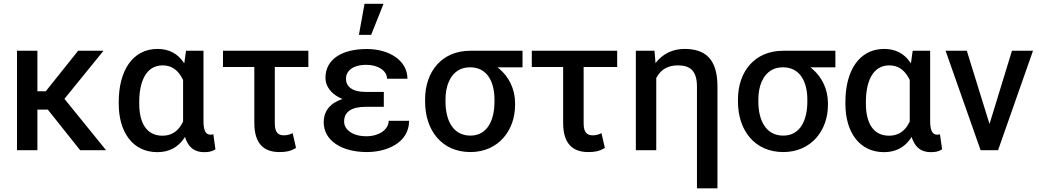

<svg xmlns="http://www.w3.org/2000/svg" viewBox="-20 -798 5521 1020"><path d="M178.7 -528.3H70.3V0H178.7V-215.8H233.9L405.8 0H543.5L322.3 -272.9L529.8 -528.3H395L223.1 -313H178.7Z M968.3 -528.3 959 -461.4C957.5 -462.9 956.5 -464.8 955.1 -466.8C924.3 -512.2 878.4 -538.1 816.9 -538.1C684.1 -538.1 610.8 -421.9 610.8 -256.8V-246.6C610.8 -96.7 684.6 10.3 815.9 10.3C877.4 10.3 924.3 -15.1 955.6 -60.1C958 -63.5 960.4 -66.9 962.9 -70.8C964.4 -64.9 966.3 -59.6 968.8 -54.2C987.3 -8.8 1020 10.3 1064.5 10.3C1085.9 10.3 1104.5 8.3 1124.5 -4.9L1113.3 -85C1109.4 -83.5 1105 -82.5 1098.6 -82.5C1077.6 -82.5 1061 -96.7 1061 -153.3V-528.3ZM719.7 -256.8C719.7 -362.8 754.9 -450.7 843.8 -450.7C887.7 -450.7 917 -430.2 939 -397.5C943.8 -390.1 948.2 -381.8 952.6 -373V-152.3C948.2 -143.1 942.9 -134.3 937.5 -126C916.5 -96.2 886.2 -77.1 842.8 -77.1C754.4 -77.1 719.7 -151.4 719.7 -246.6Z M1618.2 -528.3H1164.6V-441.9H1331.1V-145C1331.1 -36.1 1380.4 9.8 1463.9 9.8C1495.6 9.8 1522 6.8 1552.7 -12.2L1534.7 -90.8C1522.5 -84.5 1507.8 -79.1 1488.3 -79.1C1460.4 -79.1 1439.9 -91.8 1439.9 -141.6V-441.9H1618.2Z M2019 -230.5V-309.6H1922.9C1850.1 -309.6 1817.9 -338.9 1817.9 -380.4C1817.9 -418 1850.6 -453.6 1926.3 -453.6C1987.3 -453.6 2036.1 -422.9 2036.1 -379.9H2144.5C2144.5 -477.5 2046.4 -537.6 1929.2 -537.6C1797.4 -537.6 1709 -483.9 1709 -384.3C1709 -348.6 1728.5 -314.9 1763.7 -291C1774.4 -283.7 1786.6 -277.3 1799.8 -272C1782.7 -266.6 1767.6 -259.3 1754.4 -251C1718.8 -227.5 1699.7 -193.4 1699.7 -148.9C1699.7 -49.3 1797.4 9.8 1929.2 9.8C2038.1 9.8 2153.3 -41.5 2153.3 -156.2H2044.9C2044.9 -113.8 1999.5 -74.2 1925.8 -74.2C1851.1 -74.2 1808.1 -110.8 1808.1 -152.3C1808.1 -206.1 1850.6 -230.5 1922.9 -230.5ZM1886.7 -612.8H1951.7L2017.6 -777.8H1916.5Z M2755.9 -528.3H2478C2326.7 -528.3 2238.3 -417 2238.3 -269.5V-258.3C2238.3 -106 2326.7 9.8 2479 9.8C2628.4 9.8 2716.3 -106 2716.3 -239.7V-250.5C2716.3 -325.7 2683.1 -390.6 2630.9 -434.1C2627.9 -436.5 2625 -438.5 2622.6 -440.4H2755.9ZM2346.7 -269.5C2346.7 -338.4 2369.1 -399.4 2418.9 -426.8C2435.5 -436 2455.1 -440.4 2477.5 -440.4H2478C2569.3 -440.4 2606.9 -361.3 2606.9 -269.5V-258.3C2606.9 -159.2 2568.8 -77.6 2479 -77.6C2386.2 -77.6 2346.7 -159.2 2346.7 -258.3Z M3258.8 -528.3H2805.2V-441.9H2971.7V-145C2971.7 -36.1 3021 9.8 3104.5 9.8C3136.2 9.8 3162.6 6.8 3193.4 -12.2L3175.3 -90.8C3163.1 -84.5 3148.4 -79.1 3128.9 -79.1C3101.1 -79.1 3080.6 -91.8 3080.6 -141.6V-441.9H3258.8Z M3457 -528.3H3357.9V0H3466.3V-383.8C3469.7 -390.1 3473.1 -395.5 3477.1 -400.9C3498.5 -432.1 3532.7 -450.7 3581.1 -450.7C3645.5 -450.7 3682.6 -423.3 3682.6 -337.4V202.6H3791.5V-338.4C3791.5 -489.3 3722.7 -538.1 3616.2 -538.1C3552.2 -538.1 3500 -510.7 3464.4 -465.3C3463.9 -464.4 3462.9 -463.4 3462.4 -462.4Z M4418 -528.3H4140.1C3988.8 -528.3 3900.4 -417 3900.4 -269.5V-258.3C3900.4 -106 3988.8 9.8 4141.1 9.8C4290.5 9.8 4378.4 -106 4378.4 -239.7V-250.5C4378.4 -325.7 4345.2 -390.6 4293 -434.1C4290 -436.5 4287.1 -438.5 4284.7 -440.4H4418ZM4008.8 -269.5C4008.8 -338.4 4031.2 -399.4 4081.1 -426.8C4097.7 -436 4117.2 -440.4 4139.6 -440.4H4140.1C4231.4 -440.4 4269 -361.3 4269 -269.5V-258.3C4269 -159.2 4231 -77.6 4141.1 -77.6C4048.3 -77.6 4008.8 -159.2 4008.8 -258.3Z M4828.6 -528.3 4819.3 -461.4C4817.9 -462.9 4816.9 -464.8 4815.4 -466.8C4784.7 -512.2 4738.8 -538.1 4677.2 -538.1C4544.4 -538.1 4471.2 -421.9 4471.2 -256.8V-246.6C4471.2 -96.7 4544.9 10.3 4676.3 10.3C4737.8 10.3 4784.7 -15.1 4815.9 -60.1C4818.4 -63.5 4820.8 -66.9 4823.2 -70.8C4824.7 -64.9 4826.7 -59.6 4829.1 -54.2C4847.7 -8.8 4880.4 10.3 4924.8 10.3C4946.3 10.3 4964.8 8.3 4984.9 -4.9L4973.6 -85C4969.7 -83.5 4965.3 -82.5 4959 -82.5C4938 -82.5 4921.4 -96.7 4921.4 -153.3V-528.3ZM4580.1 -256.8C4580.1 -362.8 4615.2 -450.7 4704.1 -450.7C4748 -450.7 4777.3 -430.2 4799.3 -397.5C4804.2 -390.1 4808.6 -381.8 4813 -373V-152.3C4808.6 -143.1 4803.2 -134.3 4797.9 -126C4776.9 -96.2 4746.6 -77.1 4703.1 -77.1C4614.7 -77.1 4580.1 -151.4 4580.1 -246.6Z M5116.2 -528.3H5003.4L5189.5 0H5282.2L5467.8 -528.3H5356L5236.8 -139.2Z"/></svg>

Font: Bert Sans Medium
Style: Regular
Weight: 500
Designer: Christian Robertson (Google), Cristiano Sobral
Foundry: Google, Cristiano Sobral
Version: Version 3.101